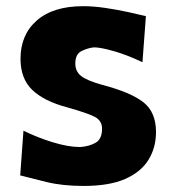

<svg xmlns="http://www.w3.org/2000/svg" viewBox="-20 -596 563 631"><path d="M254.9 15.1Q185.1 15.1 133.1 2.2Q81.1 -10.7 46.4 -19.5L57.1 -166.5Q102.5 -144 153.6 -128.4Q204.6 -112.8 243.2 -112.8Q272.5 -114.7 293.9 -126.7Q315.4 -138.7 315.4 -172.9Q315.4 -200.2 290.3 -212.6Q265.1 -225.1 200.7 -243.2Q124 -263.7 85.7 -300.8Q47.4 -337.9 47.4 -402.8Q47.4 -481.9 101.1 -528.8Q154.8 -575.7 253.4 -575.7Q288.1 -575.7 327.1 -569.8Q366.2 -564 401.6 -556.2Q437 -548.3 459.5 -543L448.2 -391.6Q396.5 -416 353.3 -428.2Q310.1 -440.4 289.1 -440.4Q269.5 -438.5 248.5 -428.5Q227.5 -418.5 227.5 -387.2Q227.5 -361.3 246.6 -346.2Q265.6 -331.1 316.9 -316.9Q409.7 -292.5 451.2 -260Q492.7 -227.5 492.7 -162.1Q492.7 -110.8 468 -70.8Q443.4 -30.8 391.1 -7.8Q338.9 15.1 254.9 15.1Z"/></svg>

Font: Pinar DS4-Bold
Style: Regular
Weight: 700
Designer: Amin Abedi
Version: Version 2.000